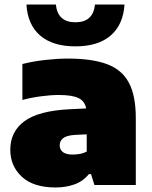

<svg xmlns="http://www.w3.org/2000/svg" viewBox="-20 -818 670 849"><path d="M226 11Q127.5 11 76.5 -36.5Q25.5 -84 25.5 -155.5Q25.5 -236 87.8 -282Q150 -328 288 -335L361 -338.5Q355 -370.5 327.5 -384.2Q300 -398 239 -398Q205 -398 161.2 -392.2Q117.5 -386.5 79 -376V-535Q126.5 -547 180.8 -553Q235 -559 280 -559Q386.5 -559 452.8 -534.5Q519 -510 549.8 -452.5Q580.5 -395 580.5 -296V0H397.5L382.5 -48H373Q347 -16 308.8 -2.5Q270.5 11 226 11ZM244 -175Q244 -156.5 258.2 -145.5Q272.5 -134.5 301 -134.5Q315.5 -134.5 332 -137.2Q348.5 -140 363.5 -148V-224L311 -221.5Q274.5 -219 259.2 -207Q244 -195 244 -175ZM313.5 -613Q213 -613 157.5 -661Q102 -709 97 -798H227Q235 -719.5 313.5 -719.5Q392 -719.5 400 -798H530.5Q525 -709 469.5 -661Q414 -613 313.5 -613Z"/></svg>

Font: Encode Sans Semi Expanded Black
Style: Regular
Weight: 900
Width: 6
Designer: Multiple Designers
Foundry: Impallari Type
Version: Version 3.000; ttfautohint (v1.8.3) -l 8 -r 50 -G 200 -x 14 